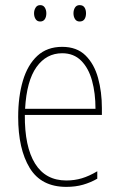

<svg xmlns="http://www.w3.org/2000/svg" viewBox="-20 -720 468 750"><path d="M223 -537Q280 -537 314 -503.5Q348 -470 363 -415.5Q378 -361 378 -298V-271H77Q76 -147 117 -81Q158 -15 239 -15Q271 -15 299.5 -23.5Q328 -32 360 -51V-22Q334 -7 304.5 1.5Q275 10 239 10Q141 10 96 -64Q51 -138 51 -263Q51 -343 69.5 -405Q88 -467 126 -502Q164 -537 223 -537ZM223 -512Q161 -512 122.5 -458Q84 -404 78 -295H353Q353 -356 339.5 -405Q326 -454 297 -483Q268 -512 223 -512ZM113 -668Q113 -680 119 -690Q125 -700 137 -700Q149 -700 155 -690.5Q161 -681 161 -668Q161 -654 155 -645Q149 -636 137 -636Q125 -636 119 -645.5Q113 -655 113 -668ZM267 -668Q267 -681 273 -690.5Q279 -700 291 -700Q304 -700 310 -691Q316 -682 316 -668Q316 -654 310 -645Q304 -636 291 -636Q279 -636 273 -645.5Q267 -655 267 -668Z"/></svg>

Font: Noto Sans Georgian Condensed Thin
Style: Regular
Weight: 100
Width: 3
Designer: Monotype Design Team, Akaki Razmadze
Foundry: Google LLC
Version: Version 2.005; ttfautohint (v1.8.4.7-5d5b)